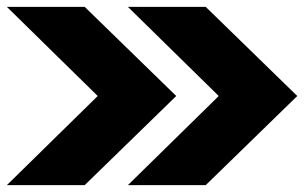

<svg xmlns="http://www.w3.org/2000/svg" viewBox="-20 -550 887 560"><path d="M0 -10 265 -270 0 -530H227L494 -270L227 -10ZM353 -10 618 -270 353 -530H580L847 -270L580 -10Z"/></svg>

Font: Stalinist One
Style: Regular
Weight: 400
Designer: Jovanny Lemonad
Foundry: Alexey Maslov, Jovanny Lemonad
Version: Version 3.004